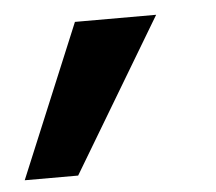

<svg xmlns="http://www.w3.org/2000/svg" viewBox="-82 -189 403 358"><g transform="rotate(-5 119.0 -10.0)"><path d="M70 -153H222L51 133H-49Z"/></g></svg>

Font: Albert Sans ExtraBold
Style: Italic
Weight: 800
Italic angle: -11.25°
Designer: Andreas Rasmussen
Foundry: a.Foundry
Version: Version 1.025